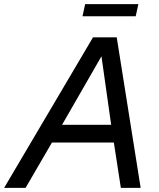

<svg xmlns="http://www.w3.org/2000/svg" viewBox="-60 -911 773 931"><path d="M506 -730 622 0H526L492 -220H192L64 0H-40L391 -730ZM241 -306H479L432 -638ZM340 -832 353 -891H611L598 -832Z"/></svg>

Font: Nacelle
Style: Italic
Weight: 400
Italic angle: -12°
Designer: Sora Sagano
Foundry: Sora Sagano
Version: Version 1.000;FEAKit 1.0